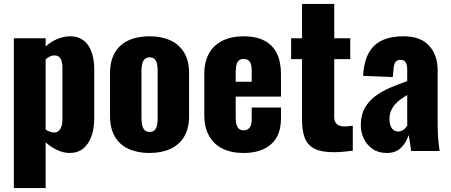

<svg xmlns="http://www.w3.org/2000/svg" viewBox="-20 -774 2309 984"><path d="M51 190V-578H214V-536Q243 -562 276 -575Q309 -588 339 -588Q372 -588 395.5 -575Q419 -562 434 -538.5Q449 -515 456 -484Q463 -453 463 -418V-169Q463 -115 448.5 -75Q434 -35 406 -12.5Q378 10 337 10Q306 10 274.5 -4.5Q243 -19 214 -44V190ZM257 -95Q273 -95 282 -104Q291 -113 295.5 -127.5Q300 -142 300 -160V-430Q300 -447 296 -460.5Q292 -474 283 -482Q274 -490 260 -490Q247 -490 235.5 -484.5Q224 -479 214 -470V-110Q225 -103 235.5 -99Q246 -95 257 -95Z M746 10Q684 10 638.5 -11Q593 -32 568.5 -74Q544 -116 544 -179V-399Q544 -462 568.5 -504Q593 -546 638.5 -567Q684 -588 746 -588Q808 -588 853.5 -567Q899 -546 924 -504Q949 -462 949 -399V-179Q949 -116 924 -74Q899 -32 853.5 -11Q808 10 746 10ZM747 -98Q763 -98 772 -106.5Q781 -115 784.5 -130.5Q788 -146 788 -168V-410Q788 -432 784.5 -447.5Q781 -463 772 -471.5Q763 -480 747 -480Q731 -480 722 -471.5Q713 -463 709 -447.5Q705 -432 705 -410V-168Q705 -146 709 -130.5Q713 -115 722 -106.5Q731 -98 747 -98Z M1228 10Q1165 10 1120 -12.5Q1075 -35 1051 -78.5Q1027 -122 1027 -183V-395Q1027 -457 1051 -500Q1075 -543 1120.5 -565.5Q1166 -588 1228 -588Q1292 -588 1334.5 -566Q1377 -544 1398.5 -501Q1420 -458 1420 -395V-279H1188V-168Q1188 -146 1193 -132Q1198 -118 1207 -112Q1216 -106 1228 -106Q1240 -106 1249.5 -111.5Q1259 -117 1264.5 -129Q1270 -141 1270 -162V-223H1420V-167Q1420 -79 1369 -34.5Q1318 10 1228 10ZM1188 -355H1270V-413Q1270 -436 1264.5 -449Q1259 -462 1249.5 -467Q1240 -472 1227 -472Q1215 -472 1206.5 -466Q1198 -460 1193 -445.5Q1188 -431 1188 -404Z M1690 6Q1625 6 1590 -13Q1555 -32 1541.5 -68.5Q1528 -105 1528 -157V-471H1472V-578H1528V-754H1693V-578H1775V-471H1693V-173Q1693 -148 1707.5 -137Q1722 -126 1744 -126Q1757 -126 1768 -127.5Q1779 -129 1788 -130V-2Q1775 0 1747 3Q1719 6 1690 6Z M1963 10Q1919 10 1889 -11Q1859 -32 1844 -64.5Q1829 -97 1829 -131Q1829 -185 1850.5 -222Q1872 -259 1907 -284Q1942 -309 1984 -326.5Q2026 -344 2067 -358V-416Q2067 -431 2064 -442.5Q2061 -454 2054 -460.5Q2047 -467 2033 -467Q2019 -467 2011.5 -461Q2004 -455 2001 -444.5Q1998 -434 1997 -421L1993 -379L1841 -385Q1846 -489 1896.5 -538.5Q1947 -588 2048 -588Q2136 -588 2179.5 -539.5Q2223 -491 2223 -414V-144Q2223 -108 2224.5 -81Q2226 -54 2228.5 -34Q2231 -14 2233 0H2087Q2084 -23 2080 -50Q2076 -77 2074 -82Q2064 -46 2036.5 -18Q2009 10 1963 10ZM2021 -100Q2031 -100 2039.5 -104Q2048 -108 2055 -115Q2062 -122 2067 -129V-287Q2047 -275 2030 -262.5Q2013 -250 2001 -235Q1989 -220 1982.5 -202.5Q1976 -185 1976 -163Q1976 -134 1988 -117Q2000 -100 2021 -100Z"/></svg>

Font: Oswald
Style: Bold
Weight: 700
Designer: Vernon Adams
Foundry: Vernon Adams
Version: Version 4.103;gftools[0.9.33.dev8+g029e19f]